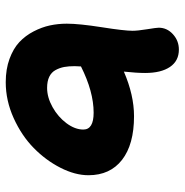

<svg xmlns="http://www.w3.org/2000/svg" viewBox="-7 -677 647 673"><g transform="rotate(90 316.5 -340.5)"><path d="M268.1 -37.1Q222.7 -37.1 186.5 -50.3Q150.4 -63.5 127.7 -84.7Q105 -106 90.1 -134.8Q75.2 -163.6 69.1 -192.1Q63 -220.7 63 -251Q63 -294.4 75.4 -373.5Q87.9 -452.6 87.9 -481.9Q87.9 -499 82.5 -532.5Q77.1 -565.9 77.1 -573.2Q77.1 -602.5 100.1 -623.3Q123 -644 153.8 -644Q193.4 -644 214.6 -612.8Q235.8 -581.5 235.8 -525.9Q235.8 -496.1 231 -451.2Q313.5 -486.8 387.2 -486.8Q486.3 -486.8 540.3 -444.8Q594.2 -402.8 594.2 -327.1Q594.2 -280.3 568.1 -229Q542 -177.7 498.8 -135.3Q455.6 -92.8 394 -64.9Q332.5 -37.1 268.1 -37.1ZM211.9 -278.8Q211.9 -257.8 214.8 -241.9Q217.8 -226.1 225.6 -211.7Q233.4 -197.3 249 -189.7Q264.6 -182.1 288.1 -182.1Q321.3 -182.1 355.5 -201.2Q389.6 -220.2 411.9 -250Q434.1 -279.8 434.1 -309.1Q434.1 -345.2 375 -345.2Q301.3 -345.2 212.9 -300.8Q212.9 -296.9 212.4 -289.6Q211.9 -282.2 211.9 -278.8Z"/></g></svg>

Font: Shantell Sans Irregular
Style: Bold
Weight: 700
Designer: Stephen Nixon, Anya Danilova, Shantell Martin
Foundry: Arrow Type
Version: Version 1.006;[9816181b4]